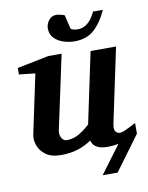

<svg xmlns="http://www.w3.org/2000/svg" viewBox="-93 -768 760 986"><g transform="rotate(-10 287.0 -274.5)"><path d="M474.1 -25.4 552.2 -49.8 571.8 -28.3Q571.8 -28.3 558.3 -10.3Q544.9 7.8 525.4 34.7Q505.9 61.5 486.1 88.1Q466.3 114.7 452.9 133.1Q439.5 151.4 439.5 151.4Q439.5 151.4 427.7 151.4Q416 151.4 400.4 151.4Q384.8 151.4 373 151.4Q361.3 151.4 361.3 151.4L474.1 0ZM571.8 -27.8Q558.6 -20.5 532 -11Q505.4 -1.5 474.1 5.4Q442.9 12.2 414.1 12.2Q379.9 12.2 362.1 3.4Q344.2 -5.4 337.4 -16.8Q330.6 -28.3 329.1 -35.2Q296.4 -12.7 257.6 -0.2Q218.8 12.2 169.9 12.2Q120.1 12.2 91.1 -8.8Q62 -29.8 51.5 -60.1Q41 -90.3 46.9 -117.2L111.8 -423.8L27.8 -433.1V-466.8L192.9 -500H262.2L180.2 -117.2Q175.3 -93.8 184.8 -75.9Q194.3 -58.1 212.9 -58.1Q246.6 -58.1 276.4 -75.7Q306.2 -93.3 333 -118.2L411.1 -487.8H543.9L461.9 -100.1Q456.1 -72.3 464.1 -60.1Q472.2 -47.9 487.8 -47.9Q495.6 -47.9 511 -54Q526.4 -60.1 571.8 -84ZM509.8 -685.1Q484.4 -626 444.3 -588.4Q404.3 -550.8 338.9 -550.8Q311 -550.8 282.2 -560.1Q253.4 -569.3 234.1 -589.1Q214.8 -608.9 214.8 -640.1Q214.8 -661.1 229.5 -681.2Q244.1 -701.2 269.5 -701.2Q276.4 -701.2 290.8 -698.2Q305.2 -695.3 312.5 -690.9L329.6 -618.2Q342.3 -608.9 366.7 -608.9Q390.6 -608.9 408.9 -621.3Q427.2 -633.8 439.7 -651.6Q452.1 -669.4 458.5 -685.1Z"/></g></svg>

Font: Charis
Style: Bold Italic
Weight: 700
Italic angle: -11°
Designer: Walt Agee, Miriam Martin, Annie Olsen, Victor Gaultney, Lorna Priest, Alan Ward, Bob Hallissy, Martin Hosken, Sharon Cor
Foundry: SIL Global
Version: Version 7.000